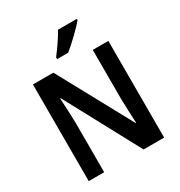

<svg xmlns="http://www.w3.org/2000/svg" viewBox="-213 -1082 1149 1228"><g transform="rotate(-30 361.5 -468.5)"><path d="M536 -928V-937H397C373 -892 331 -833 298 -790V-777H380C427 -815 506 -890 536 -928ZM640 0V-714H525V-351C526 -295 530 -228 532 -171H529L234 -714H83V0H197V-364C196 -423 192 -487 189 -549H193L488 0Z"/></g></svg>

Font: Noto Sans Devanagari UI SemiCondensed SemiBold
Style: Regular
Weight: 600
Width: 4
Designer: Jelle Bosma - Monotype Design Team
Foundry: Monotype Imaging Inc.
Version: Version 2.004